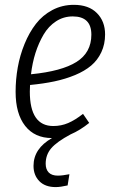

<svg xmlns="http://www.w3.org/2000/svg" viewBox="-20 -554 471 786"><path d="M410.2 -413.1Q410.2 -373 395 -340.6Q379.9 -308.1 353.3 -285.6Q326.7 -263.2 287.4 -246.8Q248 -230.5 203.1 -220.9Q158.2 -211.4 103 -206.1Q102.1 -197.3 102.1 -179.2Q102.1 -38.1 198.2 -38.1Q230.5 -38.1 259 -50.3Q287.6 -62.5 319.8 -87.9L345.2 -50.8Q307.6 -20.5 269 -3.9Q212.4 26.4 189.7 53Q167 79.6 167 116.2Q167 139.2 179.4 152.1Q191.9 165 216.8 165Q235.4 165 264.2 159.2L256.8 205.1Q227.1 211.9 208 211.9Q164.6 211.9 140.9 187.5Q117.2 163.1 117.2 125Q117.2 54.2 192.9 11.2Q122.1 11.2 83 -38.6Q43.9 -88.4 43.9 -178.2Q43.9 -228.5 52.7 -278.1Q61.5 -327.6 80.6 -374.3Q99.6 -420.9 127 -456.3Q154.3 -491.7 194.3 -512.9Q234.4 -534.2 282.2 -534.2Q343.3 -534.2 376.7 -500.5Q410.2 -466.8 410.2 -413.1ZM277.8 -486.8Q240.2 -486.8 209.5 -466.8Q178.7 -446.8 158.4 -412.4Q138.2 -377.9 125.2 -337.2Q112.3 -296.4 106.9 -250Q232.4 -262.2 293.2 -300.5Q354 -338.9 354 -412.1Q354 -486.8 277.8 -486.8Z"/></svg>

Font: Fira Sans Compressed Light
Style: Italic
Weight: 300
Width: 3
Italic angle: -8°
Designer: Carrois Corporate & Edenspiekermann AG
Foundry: Carrois Corporate GbR & Edenspiekermann AG
Version: Version 4.203;PS 004.203;hotconv 1.0.88;makeotf.lib2.5.64775